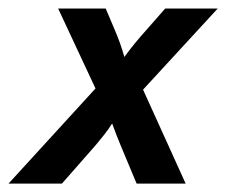

<svg xmlns="http://www.w3.org/2000/svg" viewBox="-62 -437 538 457"><path d="M-41.7 0 165.3 -226.4 76.4 -416.7H189.6L211.1 -366Q217.4 -351.4 223.3 -335.1Q229.2 -318.8 234 -301.4Q246.5 -318.8 259.7 -334.7Q272.9 -350.7 286.1 -365.3L331.2 -416.7H456.2L278.5 -223.6L379.9 0H263.2L225.7 -89.6Q220.8 -101.4 215.6 -114.6Q210.4 -127.8 204.9 -143.1Q195.8 -128.5 185.4 -115.6Q175 -102.8 165.3 -91L85.4 0Z"/></svg>

Font: Afacad SemiBold
Style: Italic
Weight: 600
Italic angle: -14°
Designer: Kristian Moeller
Foundry: Dicotype
Version: Version 1.000